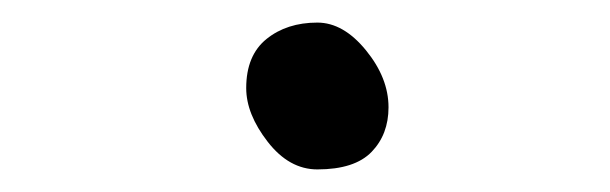

<svg xmlns="http://www.w3.org/2000/svg" viewBox="-20 -550 540 170"><path d="M261 -400Q236 -400 217 -424.5Q198 -449 198 -472Q198 -501 216 -515.5Q234 -530 261 -530Q284 -530 304 -505.5Q324 -481 324 -455Q324 -431 309 -415.5Q294 -400 261 -400Z"/></svg>

Font: Moon Stars Kai T HW
Style: Regular
Weight: 400
Designer: GuiWonder
Version: Version 1.101